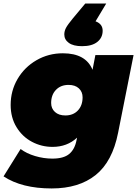

<svg xmlns="http://www.w3.org/2000/svg" viewBox="-36 -857 772 1081"><path d="M716 -547 629 -110Q597 53 502.5 128.5Q408 204 255 204Q87 204 -16 136L80 -18Q113 7 161.5 21.5Q210 36 259 36Q322 36 353.5 10Q385 -16 395 -68L398 -82Q342 -30 260 -30Q198 -30 144 -58.5Q90 -87 57 -141Q24 -195 24 -266Q24 -346 63 -412.5Q102 -479 169.5 -518Q237 -557 318 -557Q447 -557 485 -464L501 -547ZM332 -207Q376 -207 402.5 -235Q429 -263 429 -309Q429 -340 408 -359.5Q387 -379 350 -379Q306 -379 279 -351Q252 -323 252 -277Q252 -246 273.5 -226.5Q295 -207 332 -207ZM542 -684Q542 -645 512 -621Q482 -597 426 -597Q377 -597 351.5 -615.5Q326 -634 326 -663Q326 -682 335.5 -700Q345 -718 373 -752L444 -837H562L502 -737Q542 -722 542 -684Z"/></svg>

Font: Montserrat Alternates Black
Style: Italic
Weight: 900
Italic angle: -11.3°
Designer: Julieta Ulanovsky
Foundry: Julieta Ulanovsky
Version: Version 7.200